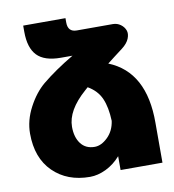

<svg xmlns="http://www.w3.org/2000/svg" viewBox="-85 -831 826 913"><g transform="rotate(-10 328.5 -375.0)"><path d="M455.1 -508.8Q628.4 -439 627 -191.9V0H424.8V-66.9Q393.6 -31.2 354 -12.2Q314.5 6.8 276.9 6.8Q167 6.8 98.9 -60.3Q30.8 -127.4 30.8 -245.1Q30.8 -308.6 63.5 -370.6Q96.2 -432.6 141.1 -470.2Q204.6 -522.5 293.9 -575.2H237.8Q158.7 -575.2 123.3 -612.3Q87.9 -649.4 87.9 -727.1V-756.8H292V-735.8Q292 -689.9 335 -689.9H509.8Q530.3 -689.5 546.1 -678Q562 -666.5 568.6 -649.4Q575.2 -632.3 566.2 -609.6Q557.1 -586.9 530.8 -566.9Q516.1 -556.2 490.7 -536.4Q465.3 -516.6 455.1 -508.8ZM323.2 -129.9Q355 -129.9 386 -159.9Q417 -189.9 423.8 -237.8Q421.4 -303.7 402.8 -346.2Q384.3 -388.7 338.9 -415L325.2 -402.8Q232.9 -321.8 232.9 -242.2Q232.9 -191.9 256.3 -160.9Q279.8 -129.9 323.2 -129.9Z"/></g></svg>

Font: Montserrat arm ExtraBold
Style: Regular
Weight: 800
Designer: Julieta Ulanovsky
Foundry: Julieta Ulanovsky
Version: Version 6.000;PS 006.000;hotconv 1.0.88;makeotf.lib2.5.64775